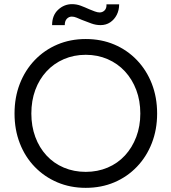

<svg xmlns="http://www.w3.org/2000/svg" viewBox="-20 -895 825 925"><path d="M50 -348Q50 -426 75.5 -491.5Q101 -557 147.5 -605.5Q194 -654 256.5 -680.5Q319 -707 393 -707Q468 -707 530.5 -680.5Q593 -654 639.5 -605.5Q686 -557 711.5 -491.5Q737 -426 737 -348Q737 -271 711.5 -205.5Q686 -140 639.5 -91.5Q593 -43 530.5 -16.5Q468 10 393 10Q319 10 256.5 -16.5Q194 -43 147.5 -91Q101 -139 75.5 -204.5Q50 -270 50 -348ZM656 -348Q656 -410 636.5 -461.5Q617 -513 582 -551Q547 -589 498.5 -610Q450 -631 393 -631Q336 -631 287.5 -610Q239 -589 204 -551Q169 -513 150 -461.5Q131 -410 131 -348Q131 -287 150 -235.5Q169 -184 204 -146Q239 -108 287.5 -87.5Q336 -67 393 -67Q450 -67 498.5 -87.5Q547 -108 582 -146Q617 -184 636.5 -235.5Q656 -287 656 -348ZM375 -799Q361 -805 349 -810Q337 -815 326 -815Q312 -815 302 -804.5Q292 -794 292 -774H231Q231 -821 260 -848Q289 -875 327 -875Q349 -875 369 -867.5Q389 -860 411 -850Q423 -845 436.5 -840Q450 -835 460 -835Q474 -835 484 -845Q494 -855 493 -874H554Q554 -846 542.5 -823.5Q531 -801 511 -787.5Q491 -774 464 -774Q442 -774 420 -782Q398 -790 375 -799Z"/></svg>

Font: Our Lexend Light
Style: Regular
Weight: 300
Designer: Bonnie Shaver-Troup, Thomas Jockin
Foundry: Lexend
Version: Version 1.007